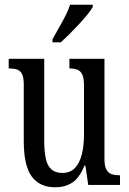

<svg xmlns="http://www.w3.org/2000/svg" viewBox="-20 -786 550 816"><path d="M215 10Q148 10 114.5 -36.5Q81 -83 81 -186V-428Q81 -457 73.5 -471.5Q66 -486 52.5 -490.5Q39 -495 21 -495H17V-536H168V-188Q168 -143 174.5 -112.5Q181 -82 198 -66.5Q215 -51 245 -51Q278 -51 298 -71.5Q318 -92 327.5 -129Q337 -166 337 -215V-422Q337 -454 329.5 -469.5Q322 -485 308.5 -490Q295 -495 278 -495H275V-536H424V-109Q424 -80 432.5 -65Q441 -50 455 -45.5Q469 -41 486 -41H490V0H355L343 -82H339Q317 -29 286.5 -9.5Q256 10 215 10ZM203 -619Q217 -645 231.5 -670Q246 -695 258.5 -719.5Q271 -744 278 -766H374V-756Q367 -743 351.5 -724Q336 -705 316.5 -684Q297 -663 276.5 -642.5Q256 -622 238 -606H203Z"/></svg>

Font: Noto Serif ExtraCondensed
Style: Regular
Weight: 400
Width: 2
Designer: Monotype Design Team
Foundry: Monotype Imaging Inc.
Version: Version 2.013